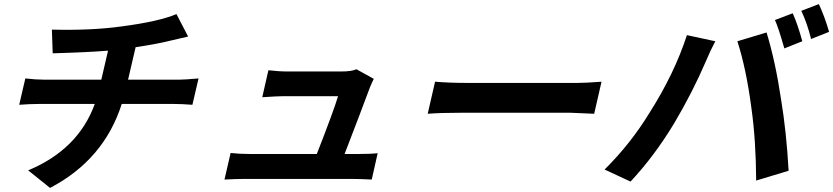

<svg xmlns="http://www.w3.org/2000/svg" viewBox="-20 -863 4079 940"><path d="M859 -473Q884 -473 952 -479L922 -350Q869 -354 835 -354H576Q489 -81 225 57L118 -29Q363 -131 444 -354H169Q127 -354 74 -350L104 -479Q156 -473 194 -473H476L509 -615Q414 -607 238 -602L234 -718Q429 -713 578 -734Q759 -758 844 -794L901 -684Q881 -680 853 -673Q826 -667 819 -665Q747 -647 644 -632L607 -473Z M1731 -109Q1794 -109 1829 -113L1800 16Q1740 13 1705 13H1178Q1136 13 1079 16L1109 -114Q1153 -109 1207 -109H1531Q1615 -324 1635 -392H1365Q1338 -392 1264 -387L1294 -519Q1345 -513 1392 -513H1648Q1703 -513 1725 -524L1810 -477Q1805 -468 1791 -435Q1750 -324 1667 -109Z M2110 -463Q2181 -457 2270 -457H2807Q2846 -457 2925 -463L2889 -306L2773 -311H2236Q2137 -311 2074 -306Z M3861 -798Q3885 -745 3908 -661L3820 -626Q3790 -731 3774 -765ZM3989 -843Q4019 -778 4039 -707L3951 -672Q3932 -749 3903 -810ZM3343 -691 3482 -661Q3458 -616 3435 -561Q3370 -410 3281 -260Q3184 -99 3067 26L2940 -33Q3068 -160 3160 -311Q3282 -503 3343 -691ZM3590 -661 3733 -704Q3777 -559 3804 -376Q3830 -220 3841 -27L3682 21Q3681 -177 3659 -332Q3634 -525 3590 -661Z"/></svg>

Font: KaiGen Gothic CN Bold
Style: Bold
Weight: 700
Designer: Ryoko NISHIZUKA  (kana & ideographs); Paul D. Hunt (Latin, Greek & Cyrillic); Wenlong ZHANG  (bopomofo); Sandoll Communi
Foundry: Adobe Systems Incorporated
Version: Version 1.002.20150501